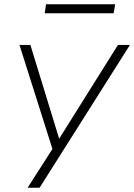

<svg xmlns="http://www.w3.org/2000/svg" viewBox="-20 -697 627 897"><path d="M109 180 232 -12V21L71 -487H122L261 -34H247L531 -487H587L165 180ZM189 -635 195 -677H518L511 -635Z"/></svg>

Font: Nunito Sans 10pt SemiExpanded ExtraLight
Style: Italic
Weight: 250
Width: 6
Italic angle: -9°
Designer: Vernon Adams
Foundry: Vernon Adams
Version: Version 3.101;gftools[0.9.27]